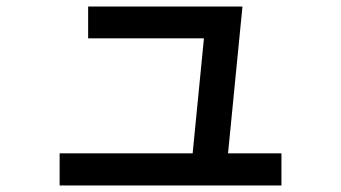

<svg xmlns="http://www.w3.org/2000/svg" viewBox="-20 -571 1040 586"><path d="M567 -93 605 -480 638 -454H249V-551H720L675 -93ZM839 -5H162V-103H839Z"/></svg>

Font: Murecho Thin Medium
Style: Regular
Weight: 500
Version: Version 1.010